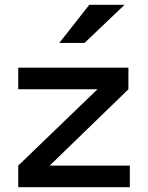

<svg xmlns="http://www.w3.org/2000/svg" viewBox="-20 -780 616 800"><path d="M515 -408 187 -90H521V0H56V-90L386 -408H56V-498H515ZM227 -601 352 -760H499L332 -601Z"/></svg>

Font: Syne SemiBold
Style: Regular
Weight: 600
Designer: Lucas Descroix
Foundry: Bonjour Monde
Version: Version 2.200; ttfautohint (v1.8.4)